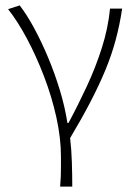

<svg xmlns="http://www.w3.org/2000/svg" viewBox="-20 -512 495 712"><path d="M203 180Q205 157 205.5 140.5Q206 124 206 107.5Q206 91 206 68Q206 0 189 -77Q172 -154 143 -229.5Q114 -305 79.5 -369.5Q45 -434 10 -478L53 -492Q80 -457 107 -407Q134 -357 158.5 -298.5Q183 -240 202 -177.5Q221 -115 230 -56H234Q270 -123 302.5 -193Q335 -263 358 -335.5Q381 -408 388 -480H433Q424 -420 409 -364Q394 -308 370.5 -251.5Q347 -195 315 -133.5Q283 -72 240 0Q245 41 246.5 89.5Q248 138 248 180Z"/></svg>

Font: Source Sans 3 Light
Style: Regular
Weight: 300
Designer: Paul D. Hunt
Foundry: Adobe
Version: Version 3.052;hotconv 1.1.0;makeotfexe 2.6.0